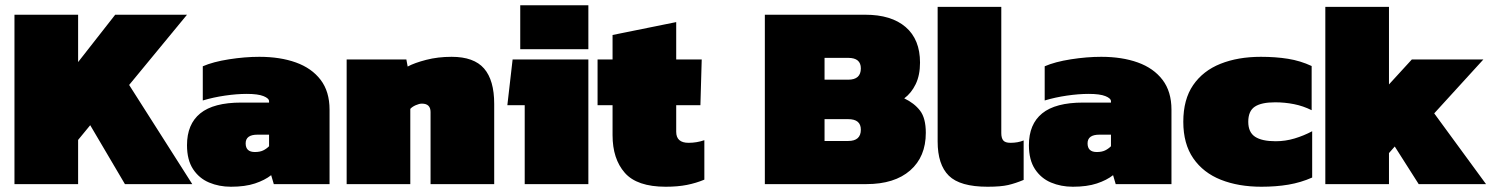

<svg xmlns="http://www.w3.org/2000/svg" viewBox="-20 -700 5680 730"><path d="M35 0V-644H277V-464L418 -644H691L471 -377L711 0H455L323 -224L277 -168V0Z M858 10Q813 10 775 -6Q737 -22 714 -57Q691 -92 691 -148Q691 -228 741.5 -269Q792 -310 897 -310H1003V-315Q1003 -326 982 -334.5Q961 -343 918 -343Q880 -343 835.5 -336.5Q791 -330 751 -318V-448Q790 -465 850.5 -474.5Q911 -484 966 -484Q1045 -484 1105 -462.5Q1165 -441 1199 -396.5Q1233 -352 1233 -283V0H1021L1011 -34Q987 -15 949.5 -2.5Q912 10 858 10ZM949 -122Q968 -122 980.5 -128Q993 -134 1003 -144V-188H959Q914 -188 914 -155Q914 -122 949 -122Z M1298 0V-474H1525L1530 -447Q1556 -461 1600.5 -472.5Q1645 -484 1697 -484Q1782 -484 1820.5 -439.5Q1859 -395 1859 -305V0H1617V-274Q1617 -306 1584 -306Q1574 -306 1560.5 -300Q1547 -294 1540 -286V0Z M1958 -513V-680H2217V-513ZM1975 0V-300H1909L1929 -474H2217V0Z M2511 10Q2402 10 2355.5 -43Q2309 -96 2309 -186V-300H2252V-474H2309V-567L2551 -616V-474H2648L2643 -300H2551V-199Q2551 -157 2598 -157Q2629 -157 2658 -167V-17Q2627 -4 2592 3Q2557 10 2511 10Z M2888 0V-644H3270Q3369 -644 3423.5 -597Q3478 -550 3478 -462Q3478 -414 3461.5 -380Q3445 -346 3418 -326Q3456 -308 3478 -279.5Q3500 -251 3500 -195Q3500 -104 3440.5 -52Q3381 0 3274 0ZM3115 -397H3205Q3253 -397 3253 -440Q3253 -480 3205 -480H3115ZM3115 -164H3205Q3253 -164 3253 -207Q3253 -247 3205 -247H3115Z M3735 10Q3630 10 3587.5 -32Q3545 -74 3545 -162V-674H3787V-194Q3787 -175 3794.5 -166Q3802 -157 3822 -157Q3850 -157 3872 -166V-16Q3841 -3 3813 3.5Q3785 10 3735 10Z M4059 10Q4014 10 3976 -6Q3938 -22 3915 -57Q3892 -92 3892 -148Q3892 -228 3942.5 -269Q3993 -310 4098 -310H4204V-315Q4204 -326 4183 -334.5Q4162 -343 4119 -343Q4081 -343 4036.5 -336.5Q3992 -330 3952 -318V-448Q3991 -465 4051.5 -474.5Q4112 -484 4167 -484Q4246 -484 4306 -462.5Q4366 -441 4400 -396.5Q4434 -352 4434 -283V0H4222L4212 -34Q4188 -15 4150.5 -2.5Q4113 10 4059 10ZM4150 -122Q4169 -122 4181.5 -128Q4194 -134 4204 -144V-188H4160Q4115 -188 4115 -155Q4115 -122 4150 -122Z M4776 10Q4689 10 4622 -16.5Q4555 -43 4517 -98Q4479 -153 4479 -237Q4479 -322 4516.5 -376.5Q4554 -431 4620.5 -457.5Q4687 -484 4774 -484Q4830 -484 4877 -476.5Q4924 -469 4967 -449V-281Q4935 -297 4900 -304Q4865 -311 4828 -311Q4776 -311 4751 -294.5Q4726 -278 4726 -237Q4726 -197 4752 -180Q4778 -163 4830 -163Q4867 -163 4902 -173.5Q4937 -184 4969 -201V-25Q4926 -6 4879 2Q4832 10 4776 10Z M5019 0V-674H5261V-379L5348 -474H5620L5433 -269L5630 0H5374L5283 -143L5261 -118V0Z"/></svg>

Font: Kanit Black
Style: Regular
Weight: 900
Designer: Katatrad Team
Foundry: CadsonDemak
Version: Version 2.000; ttfautohint (v1.8.3)